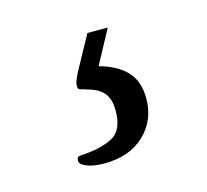

<svg xmlns="http://www.w3.org/2000/svg" viewBox="-50 -73 373 346"><g transform="rotate(-15 136.0 100.5)"><path d="M62 201Q62 193 69 193Q107 191 129 179.5Q151 168 151 131Q151 109 141 97.5Q131 86 110 81Q106 79 102.5 78.5Q99 78 97 76.5Q95 75 95 72V67Q95 63 104 45L138 -17H176L142 46Q175 55 192.5 73.5Q210 92 210 124Q210 165 182 191.5Q154 218 107 218Q87 218 74.5 213Q62 208 62 201Z"/></g></svg>

Font: Charm
Style: Regular
Weight: 400
Designer: Katatrad Aksorn Co.,Ltd.
Foundry: Cadson Demak Co.,Ltd.
Version: Version 1.001